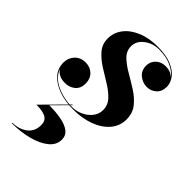

<svg xmlns="http://www.w3.org/2000/svg" viewBox="-220 -552 886 886"><g transform="rotate(45 223.5 -109.0)"><path d="M139.5 165Q139.5 136.5 119 125.2Q98.5 114 57 114L173.5 -3.5H178L101 74Q143.5 74 178.5 80.5Q213.5 87 234 102.5Q254.5 118 254.5 145Q254.5 180 224.2 204.5Q194 229 144.5 242Q95 255 37 255V251.5Q79.5 251.5 109.5 229.2Q139.5 207 139.5 165ZM399.5 -132Q399.5 -89 372.2 -57Q345 -25 298.2 -7.5Q251.5 10 193 10Q140 10 98 -4.8Q56 -19.5 31.8 -46.8Q7.5 -74 7.5 -111.5Q7.5 -141.5 27.2 -163Q47 -184.5 80 -184.5Q110 -184.5 129.5 -165.8Q149 -147 149 -115.5Q149 -83 128.2 -66.2Q107.5 -49.5 79.5 -49.5Q36.5 -49.5 17.5 -79Q32.5 -38 79.5 -16.2Q126.5 5.5 182.5 5.5Q209 5.5 234.2 -6.2Q259.5 -18 276 -38.8Q292.5 -59.5 292.5 -86Q292.5 -118 270.5 -141.5Q248.5 -165 215.8 -184.8Q183 -204.5 150.5 -225.2Q118 -246 95.8 -272Q73.5 -298 73.5 -334.5Q73.5 -373 97 -404Q120.5 -435 163.5 -453.2Q206.5 -471.5 264 -471.5Q320.5 -471.5 356 -456Q391.5 -440.5 408 -417.2Q424.5 -394 424.5 -370.5Q424.5 -337.5 404.5 -320.5Q384.5 -303.5 359.5 -303.5Q332 -303.5 309.8 -321.5Q287.5 -339.5 287.5 -371.5Q287.5 -397.5 306 -415.5Q324.5 -433.5 354.5 -433.5Q385.5 -433.5 405.5 -414.5Q389 -437 356 -451.8Q323 -466.5 276.5 -466.5Q236.5 -466.5 205.8 -443Q175 -419.5 175 -385.5Q175 -354.5 197.8 -332.2Q220.5 -310 254 -290.8Q287.5 -271.5 321 -250.2Q354.5 -229 377 -200.8Q399.5 -172.5 399.5 -132Z"/></g></svg>

Font: Bodoni* 48pt
Style: Bold Italic
Weight: 700
Italic angle: -13°
Version: Version 2.3